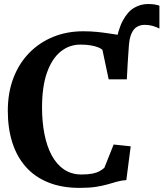

<svg xmlns="http://www.w3.org/2000/svg" viewBox="-20 -904 796 935"><path d="M596.5 -517.1 554.1 -573.5 541.7 -681.2Q554.2 -759.1 577.9 -803.3Q601.7 -847.5 633.2 -865.9Q664.6 -884.4 700.7 -884.4Q720.7 -884.4 733.4 -882.1Q746.1 -879.9 756.3 -876.4V-765Q739.8 -773.2 722.7 -778.1Q705.5 -783 684.3 -783Q663.6 -783 647.1 -773.4Q630.5 -763.7 620.3 -740.8Q610.1 -717.9 607.3 -677.7ZM368.2 11Q281.5 11 215.8 -15.3Q150.1 -41.6 106.2 -90.9Q62.3 -140.3 40.1 -209.5Q18 -278.8 18 -364.3Q18 -453.3 45.6 -524.8Q73.1 -596.2 122.9 -646.9Q172.7 -697.6 239.4 -724.6Q306.2 -751.7 385 -751.7Q421.1 -751.7 451.9 -748.6Q482.8 -745.5 509.7 -741.3Q536.6 -737.1 561.2 -733.5Q585.8 -729.9 608.9 -728.5L597.6 -517.7H509.2L478.8 -661.3Q472.3 -667.8 458 -673.5Q443.7 -679.2 422.3 -683Q400.9 -686.8 371.6 -686.8Q317.2 -686.8 275 -652.5Q232.7 -618.2 208.7 -550.2Q184.7 -482.1 184.7 -380.3Q184.7 -310.8 196.4 -251.3Q208.1 -191.7 231.8 -147.6Q255.5 -103.5 291.7 -78.9Q327.9 -54.3 376.4 -54.3Q409.1 -54.3 430.4 -58.6Q451.7 -63 465.1 -70.6Q478.5 -78.2 488.2 -86.9L533.4 -200.2L616.5 -191.5L595.2 -27Q571.3 -25.4 550 -19.4Q528.8 -13.4 504.4 -6.3Q480.1 0.7 447.4 5.9Q414.7 11 368.2 11Z"/></svg>

Font: Merriweather Light
Style: Regular
Weight: 300
Version: Version 2.100